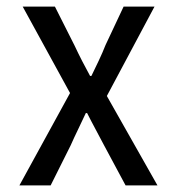

<svg xmlns="http://www.w3.org/2000/svg" viewBox="-20 -564 540 584"><path d="M39 0H134L195 -122C209 -154 226 -187 241 -220H245C261 -188 280 -154 296 -123L362 0H459L305 -272L450 -544H356L301 -427C289 -396 272 -362 258 -333H254C239 -360 221 -395 207 -425L147 -544H49L193 -281Z"/></svg>

Font: Noto Sans Mono CJK JP Regular
Style: Regular
Weight: 400
Designer: Ryoko NISHIZUKA (kana & ideographs); Paul D. Hunt (Latin, Greek & Cyrillic); Wenlong ZHANG (bopomofo); Sandoll Communica
Foundry: Adobe Systems Incorporated
Version: Version 1.004;PS 1.004;hotconv 1.0.82;makeotf.lib2.5.63406